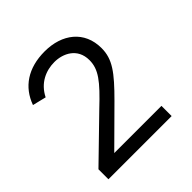

<svg xmlns="http://www.w3.org/2000/svg" viewBox="-135 -941 653 653"><g transform="rotate(-45 191.0 -614.5)"><path d="M21 -384H325V-433H98L224 -558C293 -627 320 -663 320 -716C320 -798 259 -845 175 -845C95 -845 41 -808 18 -744L67 -732C90 -778 132 -796 173 -796C214 -796 262 -774 262 -716C262 -672 237 -640 168 -575L21 -432Z"/></g></svg>

Font: United Sans
Style: Regular
Weight: 400
Designer: Pablo Impallari, Rodrigo Fuenzalida (Modified by Dan O. Williams)
Version: Version 1.000;PS 001.000;hotconv 1.0.88;makeotf.lib2.5.64775